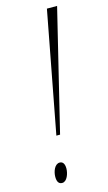

<svg xmlns="http://www.w3.org/2000/svg" viewBox="-114 -755 449 801"><g transform="rotate(-15 110.5 -354.5)"><path d="M78 -192H94L221 -714H177ZM51 5C72 5 83 -28 83 -49C83 -70 75 -80 62 -80C40 -80 29 -49 29 -27C29 -3 38 5 51 5Z"/></g></svg>

Font: Noto Serif Display ExtraCondensed ExtraLight
Style: Italic
Weight: 200
Width: 2
Italic angle: -12°
Designer: Monotype Design Team
Foundry: Monotype Imaging Inc.
Version: Version 2.009